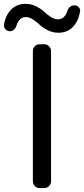

<svg xmlns="http://www.w3.org/2000/svg" viewBox="-66 -959 429 979"><path d="M135.7 0Q121.1 0 111.3 -10.3Q101.6 -20.5 101.6 -35.2V-698.2Q101.6 -712.9 111.3 -723.1Q121.1 -733.4 135.7 -733.4H159.2Q173.8 -733.4 184.1 -723.1Q194.3 -712.9 194.3 -698.2V-35.2Q194.3 -20.5 184.1 -10.3Q173.8 0 159.2 0ZM231.4 -792Q203.1 -792 177.7 -804.7Q152.3 -817.4 137.2 -832Q122.1 -846.7 103 -859.4Q84 -872.1 66.4 -872.1Q31.2 -872.1 17.6 -827.1Q13.7 -814.5 3.9 -806.6Q-5.9 -798.8 -18.6 -799.8Q-31.2 -801.8 -40 -811.5Q-45.9 -819.3 -45.9 -828.1Q-45.9 -831.1 -45.9 -833Q-37.1 -882.8 -8.3 -911.1Q20.5 -939.5 64.5 -939.5Q92.8 -939.5 118.2 -926.8Q143.6 -914.1 158.7 -899.4Q173.8 -884.8 192.9 -872.6Q211.9 -860.4 229.5 -860.4Q263.7 -860.4 277.3 -903.3Q281.2 -916 291.5 -924.3Q301.8 -932.6 314.5 -931.6Q327.1 -931.6 335.9 -921.9Q342.8 -914.1 342.8 -904.3Q342.8 -901.4 341.8 -899.4Q333 -848.6 304.2 -820.3Q275.4 -792 231.4 -792Z"/></svg>

Font: Gen Jyuu GothicL Regular
Style: Regular
Weight: 400
Designer: [Source Han Sans]
Ryoko NISHIZUKA  (kana & ideographs); Paul D. Hunt (Latin, Greek & Cyrillic); Wenlong ZHANG  (bopomofo
Version: Version 1.002.20150607